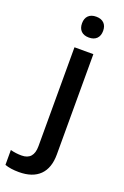

<svg xmlns="http://www.w3.org/2000/svg" viewBox="-228 -748 662 1024"><g transform="rotate(20 102.5 -236.0)"><path d="M183.5 66.2Q183.5 143.6 142.8 183.8Q102.1 224 24.8 224Q-22.8 224 -55.1 212.3V127.9Q-24.8 136 8.1 136Q76.3 136 76.3 58.6V-503H183.5ZM190.1 -637.3Q190.1 -609.2 174.4 -593.5Q158.7 -577.9 130.2 -577.9Q101.6 -577.9 85.9 -593.5Q70.3 -609.2 70.3 -637.3Q70.3 -665.3 85.9 -680.7Q101.6 -696.2 130.2 -696.2Q158.7 -696.2 174.4 -680.7Q190.1 -665.3 190.1 -637.3Z"/></g></svg>

Font: Khula SemiBold
Style: Regular
Weight: 600
Designer: Erin McLaughlin, Steve Matteson
Version: Version 1.002;PS 1.0;hotconv 1.0.72;makeotf.lib2.5.5900; ttf